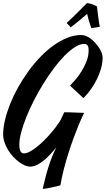

<svg xmlns="http://www.w3.org/2000/svg" viewBox="-30 -987 679 1233"><path d="M511.2 -262.2Q508.3 -258.8 498 -236.8Q487.8 -214.8 473.4 -180.2Q459 -145.5 442.4 -100.1Q425.8 -54.7 409.7 -4.2Q393.6 46.4 379.9 99.6Q366.2 152.8 357.9 203.1Q344.7 207 327.9 210.9Q311 214.8 294.4 218.3Q277.8 221.7 264.2 223.9Q250.5 226.1 244.1 226.1Q252.9 188.5 261.5 154.3Q270 120.1 280.3 87.6Q290.5 55.2 303 23.4Q315.4 -8.3 332 -42Q313.5 -18.1 292.7 4.4Q272 26.9 250.2 44.4Q228.5 62 206.3 72.5Q184.1 83 162.1 83Q147 83 128.2 74.7Q109.4 66.4 90.3 52Q71.3 37.6 53.2 17.8Q35.2 -2 21.2 -24.9Q7.3 -47.9 -1.2 -73.2Q-9.8 -98.6 -9.8 -124Q-9.8 -166 2 -215.8Q13.7 -265.6 34.7 -318.4Q55.7 -371.1 85.4 -424.6Q115.2 -478 150.9 -527.3Q186.5 -576.7 227.3 -619.4Q268.1 -662.1 312 -693.8Q356 -725.6 401.4 -743.9Q446.8 -762.2 492.2 -762.2Q509.3 -762.2 525.6 -754.6Q542 -747.1 556.4 -735.6Q570.8 -724.1 582.8 -710.4Q594.7 -696.8 603 -685.1Q612.8 -670.9 620.8 -652.3Q628.9 -633.8 628.9 -615.2Q628.9 -584 619.4 -549.3Q609.9 -514.6 593.3 -480.5Q576.7 -446.3 554.2 -414.3Q531.7 -382.3 505.9 -356.9L419.9 -437Q434.6 -452.1 455.1 -476.1Q475.6 -500 494.1 -530Q512.7 -560.1 525.9 -594Q539.1 -627.9 539.1 -663.1Q539.1 -668.9 538.6 -676.3Q538.1 -683.6 535.4 -689.9Q532.7 -696.3 527.1 -700.7Q521.5 -705.1 511.2 -705.1Q483.9 -705.1 451.4 -684.6Q418.9 -664.1 384.5 -629.2Q350.1 -594.2 315.2 -547.6Q280.3 -501 248 -448.7Q215.8 -396.5 187.7 -341.6Q159.7 -286.6 138.9 -234.9Q118.2 -183.1 106.2 -137.7Q94.2 -92.3 94.2 -59.1Q94.2 -28.3 101.8 -15.1Q109.4 -2 123 -2Q139.6 -2 160.6 -12.9Q181.6 -23.9 204.3 -41.7Q227.1 -59.6 249.8 -81.8Q272.5 -104 292.2 -126.7Q312 -149.4 327.9 -170.4Q343.8 -191.4 353 -206.1Q361.8 -220.2 368.2 -235.4Q374.5 -250.5 382.8 -266.1Q401.4 -266.1 417.2 -265.6Q433.1 -265.1 448.5 -264.4Q463.9 -263.7 479 -263.2Q494.1 -262.7 511.2 -262.2ZM610.8 -814.9Q598.1 -812.5 585 -810.5Q571.8 -808.6 556.6 -806.2Q549.8 -824.7 542.5 -848.1Q535.2 -871.6 529.8 -897.9Q504.9 -876.5 480.5 -856.2Q456.1 -835.9 423.8 -811Q418.5 -818.8 412.4 -824.5Q406.2 -830.1 397.9 -839.4Q414.6 -854.5 432.6 -871.8Q450.7 -889.2 467.8 -906.2Q484.9 -923.3 500.5 -939Q516.1 -954.6 528.8 -967.3Q550.8 -964.4 565.4 -958.5Q580.1 -952.6 592.8 -945.3Q594.2 -931.6 596.4 -913.6Q598.6 -895.5 601.1 -877.2Q603.5 -858.9 606 -842.3Q608.4 -825.7 610.8 -814.9Z"/></svg>

Font: Yesteryear
Style: Regular
Weight: 400
Designer: Astigmatic (AOETI)
Foundry: Astigmatic (AOETI)
Version: Version 1.000